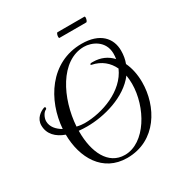

<svg xmlns="http://www.w3.org/2000/svg" viewBox="-198 -984 1108 1168"><g transform="rotate(-30 355.5 -400.5)"><path d="M366 -802H554C560 -802 566 -819 566 -830C566 -835 564 -838 562 -838H373C367 -838 362 -822 362 -811C362 -806 363 -802 366 -802ZM359 37C565 37 667 -150 667 -317C667 -370 657 -420 637 -462C647 -488 652 -516 652 -548C652 -636 592 -704 464 -704C242 -704 120 -505 106 -312C70 -333 42 -363 42 -403C42 -428 59 -458 75 -465C80 -467 82 -471 82 -474C82 -478 80 -482 75 -482C74 -482 72 -481 71 -481C45 -472 4 -445 4 -396C4 -334 46 -294 105 -273C106 -110 188 37 359 37ZM240 -276C226 -276 206 -278 186 -283C198 -472 301 -681 467 -681C521 -681 603 -646 603 -555C603 -542 602 -530 600 -518C568 -553 524 -574 469 -574H459C452 -574 448 -570 448 -567C448 -565 449 -564 452 -563C517 -550 560 -512 584 -461C529 -334 365 -276 240 -276ZM356 14C238 14 185 -106 185 -245V-254C204 -252 223 -251 243 -251C363 -251 524 -294 604 -400C607 -381 609 -361 609 -340C609 -177 500 14 356 14Z"/></g></svg>

Font: Style Script
Style: Regular
Weight: 400
Designer: Robert E. Leuschke
Foundry: Robert E. Leuschke
Version: Version 1.010